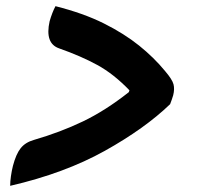

<svg xmlns="http://www.w3.org/2000/svg" viewBox="-20 -611 640 623"><path d="M532 -273Q450 -194 320 -121.5Q190 -49 13 -8Q13 -22 15.5 -39.5Q18 -57 22 -73Q32 -111 47 -130Q62 -149 90 -157Q176 -182 249 -217Q322 -252 398 -312L400 -318Q349 -371 296 -400Q243 -429 172 -454Q125 -470 141 -542Q149 -570 160 -591Q251 -568 317 -535Q383 -502 431.5 -463Q480 -424 516 -380Q539 -353 543 -337.5Q547 -322 542 -302Q540 -295 537.5 -288Q535 -281 532 -273Z"/></svg>

Font: Recursive Mn Csl St
Style: Bold Italic
Weight: 700
Italic angle: -15°
Monospace: yes
Version: Version 1.079;hotconv 1.0.112;makeotfexe 2.5.65598; ttfautoh